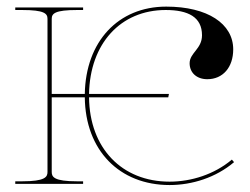

<svg xmlns="http://www.w3.org/2000/svg" viewBox="-20 -542 738 566"><path d="M25 -520V-512.5H45C111 -512.5 120 -502 120 -486.5V-35C120 -20.5 113.5 -7.5 45 -7.5H25V0H225V-7.5H207.5C139 -7.5 132.5 -20.5 132.5 -35V-255H230C231.5 -99.5 331.5 3.5 480 3.5C546 3.5 616.5 -18.5 670 -64L663.5 -71.5C612 -28 544 -6.5 480 -6.5C339 -6.5 244 -105.5 242.5 -255H476L478 -265H242.5C245 -413.5 335.5 -512.5 468.5 -512.5C535 -512.5 575.5 -491.5 575.5 -438C575.5 -397.5 539 -386.5 539 -355.5C539 -327.5 560 -308.5 591 -308.5C637 -308.5 667.5 -343.5 667.5 -396.5C667.5 -472 592 -522.5 470 -522.5C328.5 -522.5 232.5 -419.5 230 -265H132.5V-486.5C132.5 -502 141.5 -512.5 207.5 -512.5H225V-520Z"/></svg>

Font: ZnikomitNo24
Style: Regular
Weight: 500
Designer: gluk
Foundry: gluk
Version: Version 0.55